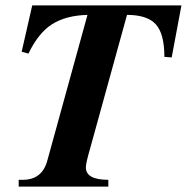

<svg xmlns="http://www.w3.org/2000/svg" viewBox="-20 -689 690 709"><path d="M650 -669 614 -477 587 -479Q587 -564 555.5 -599Q524 -634 449 -634L314 -145Q297 -87 297 -71Q297 -25 380 -25V0H49V-25H64Q136 -25 155 -97L303 -634Q224 -632 173 -600Q122 -568 85 -491L60 -498L99 -669Z"/></svg>

Font: STIX MathJax Main
Style: Bold Italic
Weight: 700
Italic angle: -16.33°
Designer: MicroPress Inc., with final additions and corrections provided by Coen Hoffman, Elsevier (retired)
Version: Version 1.1.1